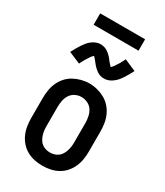

<svg xmlns="http://www.w3.org/2000/svg" viewBox="-227 -1013 953 1111"><g transform="rotate(30 250.0 -457.5)"><path d="M250 8Q223 8 196.5 2.5Q170 -3 146.5 -16Q123 -29 105 -49.5Q87 -70 76 -95Q65 -120 61 -146.5Q57 -173 57 -200V-330Q57 -357 61 -383.5Q65 -410 76 -435Q87 -460 105 -480.5Q123 -501 146.5 -514Q170 -527 196.5 -534Q223 -541 250 -541Q277 -541 303.5 -534Q330 -527 353.5 -514Q377 -501 395 -480.5Q413 -460 424 -435Q435 -410 439 -383.5Q443 -357 443 -330V-200Q443 -173 439 -146.5Q435 -120 424 -95Q413 -70 395 -49.5Q377 -29 353.5 -16Q330 -3 303.5 2.5Q277 8 250 8ZM250 -80Q264 -80 278 -84Q292 -88 303.5 -96.5Q315 -105 322.5 -117.5Q330 -130 334.5 -143.5Q339 -157 341 -171.5Q343 -186 343 -200V-330Q343 -352 338.5 -373.5Q334 -395 322.5 -413Q311 -431 290.5 -440.5Q270 -450 249 -450Q227 -450 207.5 -440Q188 -430 176.5 -412Q165 -394 161 -372.5Q157 -351 157 -330V-200Q157 -186 159 -171.5Q161 -157 165.5 -143.5Q170 -130 177.5 -117.5Q185 -105 196.5 -96.5Q208 -88 222 -84Q236 -80 250 -80ZM308 -607Q300 -607 292.5 -608Q285 -609 278.5 -611.5Q272 -614 265 -618Q258 -622 252.5 -626.5Q247 -631 241 -636.5Q235 -642 230 -647.5Q225 -653 221 -658.5Q217 -664 211 -671Q205 -678 201 -683Q197 -688 192 -692Q190 -690 186 -686Q182 -682 180 -679.5Q178 -677 176 -674Q174 -671 172 -667.5Q170 -664 167.5 -660.5Q165 -657 162 -652.5Q159 -648 156.5 -643Q154 -638 151 -633Q148 -628 145 -622Q142 -616 139 -610L61 -643Q70 -661 79 -676Q88 -691 96 -703.5Q104 -716 113 -727Q122 -738 134.5 -748Q147 -758 162 -764Q177 -770 192 -770Q198 -770 203.5 -769Q209 -768 214 -767Q219 -766 224 -764Q229 -762 234 -759Q239 -756 242.5 -753.5Q246 -751 250.5 -747.5Q255 -744 259 -740Q263 -736 267 -732Q271 -728 274 -724Q277 -720 280 -716Q283 -712 287 -707Q291 -702 295 -698Q299 -694 301.5 -691Q304 -688 308 -684Q310 -686 314 -690.5Q318 -695 320 -697.5Q322 -700 324 -702.5Q326 -705 328 -708.5Q330 -712 332.5 -716Q335 -720 338 -724Q341 -728 343.5 -733Q346 -738 349 -743.5Q352 -749 355 -754.5Q358 -760 361 -767L439 -733Q430 -715 421 -700Q412 -685 404 -672.5Q396 -660 387 -649.5Q378 -639 365.5 -629Q353 -619 338 -613Q323 -607 308 -607ZM100 -847V-923H400V-847Z"/></g></svg>

Font: Iosevka Slab Semibold
Style: Regular
Weight: 600
Monospace: yes
Designer: Belleve Invis
Foundry: Belleve Invis
Version: Version 11.1.1; ttfautohint (v1.8.3)